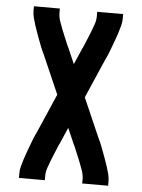

<svg xmlns="http://www.w3.org/2000/svg" viewBox="-53 -562 605 819"><g transform="rotate(5 250.0 -152.5)"><path d="M59 215V197Q59 181 63 165.5Q67 150 72 134.5Q77 119 82.5 104Q88 89 93.5 74Q99 59 105 44Q111 29 118 15L191 -153L118 -320Q111 -334 105 -349Q99 -364 93.5 -379Q88 -394 82.5 -409Q77 -424 72 -439.5Q67 -455 63 -470.5Q59 -486 59 -502V-520H170V-502Q170 -484 176 -466.5Q182 -449 188.5 -432.5Q195 -416 202 -399.5Q209 -383 216 -366Q217 -364 218 -362Q219 -360 220 -358L250 -289L280 -358Q281 -360 282 -362Q283 -364 284 -366Q291 -383 298 -399.5Q305 -416 311.5 -432.5Q318 -449 324 -466.5Q330 -484 330 -502V-520H441V-502Q441 -486 437 -470.5Q433 -455 428 -439.5Q423 -424 417.5 -409Q412 -394 406.5 -379Q401 -364 395 -349Q389 -334 382 -320L309 -152L382 15Q389 29 395 44Q401 59 406.5 74Q412 89 417.5 104Q423 119 428 134.5Q433 150 437 165.5Q441 181 441 197V215H330V197Q330 179 324 161.5Q318 144 311.5 127.5Q305 111 298 94.5Q291 78 284 61Q283 59 282 57Q281 55 280 53L250 -16L220 53Q219 55 218 57Q217 59 216 61Q209 78 202 94.5Q195 111 188.5 127.5Q182 144 176 161.5Q170 179 170 197V215Z"/></g></svg>

Font: Zed Mono
Style: Bold
Weight: 700
Monospace: yes
Designer: Belleve Invis
Foundry: Belleve Invis
Version: Version 1.0.0; ttfautohint (v1.8.4)